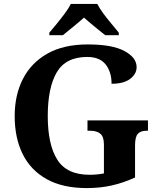

<svg xmlns="http://www.w3.org/2000/svg" viewBox="-20 -951 810 981"><path d="M424 10Q300 10 218 -36Q136 -82 95.5 -164.5Q55 -247 55 -358Q55 -466 97.5 -548.5Q140 -631 223 -677.5Q306 -724 428 -724Q553 -724 615.5 -690.5Q678 -657 678 -608Q678 -573 645 -548Q612 -523 550 -523Q550 -584 519.5 -622Q489 -660 426 -660Q316 -660 270 -581.5Q224 -503 224 -358Q224 -213 272.5 -135.5Q321 -58 438 -58Q477 -58 511 -65V-212Q511 -252 493 -267.5Q475 -283 440 -283H427V-336H736V-283H729Q698 -283 684 -267Q670 -251 670 -208V-44Q611 -17 551.5 -3.5Q492 10 424 10ZM232 -784Q248 -803 269.5 -829Q291 -855 311 -882Q331 -909 342 -931H477Q488 -909 508 -882Q528 -855 550 -829Q572 -803 587 -784V-771H518Q504 -782 484 -798Q464 -814 444 -831Q424 -848 409 -861Q387 -841 354.5 -814.5Q322 -788 301 -771H232Z"/></svg>

Font: Noto Serif
Style: Bold
Weight: 700
Designer: Monotype Design Team
Foundry: Monotype Imaging Inc.
Version: Version 2.014